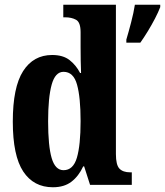

<svg xmlns="http://www.w3.org/2000/svg" viewBox="-20 -780 696 810"><path d="M513 -613Q522 -643 533 -685Q544 -727 549 -760H656V-750Q648 -729 634 -702Q620 -675 603.5 -648Q587 -621 572 -600H513ZM203 10Q122 10 78 -56.5Q34 -123 34 -267Q34 -412 77.5 -480Q121 -548 200 -548Q246 -548 273.5 -526.5Q301 -505 318 -472H322Q321 -495 320.5 -524.5Q320 -554 320 -583V-644Q320 -686 301 -696.5Q282 -707 255 -707H247V-760H469V-130Q469 -84 484 -68.5Q499 -53 529 -53H536V0H360L335 -78H331Q312 -37 281.5 -13.5Q251 10 203 10ZM248 -62Q289 -62 304.5 -115Q320 -168 320 -269Q320 -369 305 -423Q290 -477 248 -477Q213 -477 198 -423Q183 -369 183 -268Q183 -164 198 -113Q213 -62 248 -62Z"/></svg>

Font: Noto Serif ExtraCondensed ExtraBold
Style: Regular
Weight: 800
Width: 2
Designer: Monotype Design Team
Foundry: Monotype Imaging Inc.
Version: Version 2.013; ttfautohint (v1.8.4.7-5d5b)